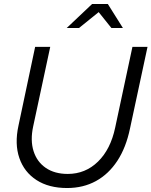

<svg xmlns="http://www.w3.org/2000/svg" viewBox="-20 -936 763 967"><path d="M318 11Q226 11 164 -29Q102 -69 77.5 -140Q53 -211 73 -303L157 -700H233L147 -299Q132 -229 149 -175Q166 -121 210.5 -90.5Q255 -60 321 -60Q410 -60 473.5 -122Q537 -184 560 -293L647 -700H723L635 -290Q615 -193 571 -126Q527 -59 463 -24Q399 11 318 11ZM316 -795 444 -916H523L599 -795H541L477 -875L378 -795Z"/></svg>

Font: Red Hat Display VF
Style: Italic
Weight: 300
Italic angle: -12°
Designer: Pentagram, MCKL
Foundry: Pentagram, MCKL
Version: Version 1.010